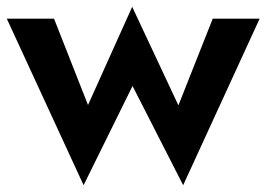

<svg xmlns="http://www.w3.org/2000/svg" viewBox="-24 -515 784 565"><path d="M-4 -460 222 30 366 -262 515 30 740 -460H602L501 -205L365 -495L235 -206L135 -460Z"/></svg>

Font: Jost-600-Semi-PL
Style: Regular
Weight: 600
Version: Version 3.300; ttfautohint (v0.97) -l 8 -r 50 -G 200 -x 14 -